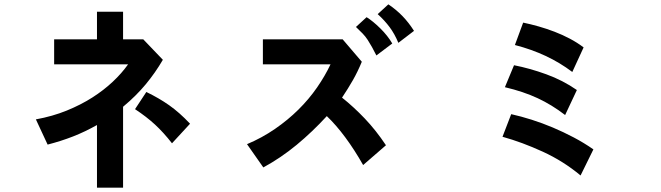

<svg xmlns="http://www.w3.org/2000/svg" viewBox="-20 -759 3040 883"><path d="M729 -484Q694 -424 650 -371Q606 -318 546 -268V104H426V-184Q371 -153 316 -131.5Q261 -110 199 -94L145 -210Q222 -224 287 -250.5Q352 -277 404.5 -310.5Q457 -344 498.5 -383Q540 -422 569 -463H229V-578H426V-705H546V-578H639ZM771 -100Q732 -150 693 -186Q654 -222 601 -257L653 -336Q711 -308 758 -275Q805 -242 854 -190Z M1650 0Q1611 -69 1568.5 -126.5Q1526 -184 1483 -225Q1417 -153 1344.5 -93Q1272 -33 1191 11L1116 -96Q1185 -125 1244.5 -166Q1304 -207 1352.5 -255Q1401 -303 1438 -356.5Q1475 -410 1500 -463H1189V-578H1556L1644 -475Q1625 -429 1603 -390.5Q1581 -352 1553 -310Q1606 -268 1657.5 -214Q1709 -160 1755 -91ZM1711 -504Q1700 -526 1690.5 -543Q1681 -560 1671 -575.5Q1661 -591 1647.5 -605Q1634 -619 1617 -635L1666 -680Q1695 -662 1729 -628.5Q1763 -595 1784 -559ZM1812 -562Q1795 -603 1772 -634Q1749 -665 1717 -694L1766 -739Q1802 -715 1831 -685Q1860 -655 1884 -617Z M2650 48Q2571 -18 2476 -61.5Q2381 -105 2291 -130L2331 -234Q2376 -224 2425 -208.5Q2474 -193 2522.5 -172.5Q2571 -152 2618.5 -127Q2666 -102 2709 -72ZM2579 -230Q2518 -277 2452.5 -307.5Q2387 -338 2302 -358L2344 -459Q2416 -445 2492 -417.5Q2568 -390 2633 -345ZM2612 -428Q2555 -471 2490 -501.5Q2425 -532 2348 -552L2386 -655Q2420 -648 2457 -637.5Q2494 -627 2530.5 -613Q2567 -599 2601 -581Q2635 -563 2664 -541Z"/></svg>

Font: NanumGothicCoding
Style: Bold
Weight: 700
Monospace: yes
Designer: Kwon Bruce; Nicolas Noh; Sung-woo Choi; Go-un Cha; Soo-hyun Park;
Foundry: NHN Corporation
Version: Version 2.000;PS 1;hotconv 1.0.49;makeotf.lib2.0.14853